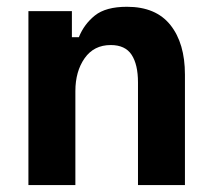

<svg xmlns="http://www.w3.org/2000/svg" viewBox="-20 -532 607 552"><path d="M196.7 0H61.7V-500H186.7V-425H206.7Q221.7 -462.5 252.9 -487.5Q284.2 -512.5 345 -512.5Q428.3 -512.5 470 -460Q511.7 -407.5 511.7 -317.5V0H376.7V-295Q376.7 -346.7 358.3 -374.6Q340 -402.5 298.3 -402.5Q250 -402.5 223.3 -364.6Q196.7 -326.7 196.7 -270Z"/></svg>

Font: Familjen Grotesk Variable
Style: Regular
Weight: 400
Designer: Anders Wikstroem, Jonas Baeckman, Matilda Gysing, Kristian Moeller
Foundry: Familjen STHLM AB
Version: Version 2.000